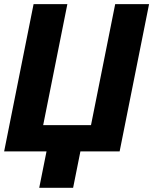

<svg xmlns="http://www.w3.org/2000/svg" viewBox="-20 -731 740 927"><path d="M142.1 -710.9H305.2L188.5 -127H419.4L536.1 -710.9H699.7L557.6 0H368.2L333 175.8H169.4L204.6 0H0Z"/></svg>

Font: Roboto-BlackItalic
Style: Italic
Weight: 900
Italic angle: -12°
Designer: Google
Version: Version 1.100141; 2013